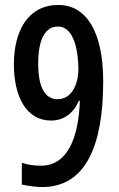

<svg xmlns="http://www.w3.org/2000/svg" viewBox="-20 -744 481 774"><path d="M396 -416C396 -613 330 -724 215 -724C95 -724 36 -622 36 -485C36 -356 85 -258 186 -258C237 -258 276 -287 298 -338H302C297 -196 256 -76 145 -76C115 -76 90 -80 68 -88V0C90 5 124 10 150 10C325 10 396 -156 396 -416ZM214 -637C282 -637 296 -527 296 -466C296 -406 270 -344 212 -344C161 -344 134 -393 134 -487C134 -588 163 -637 214 -637Z"/></svg>

Font: Noto Sans Hebrew ExtraCondensed Medium
Style: Regular
Weight: 500
Width: 2
Designer: Monotype Design Team
Foundry: Monotype Imaging Inc.
Version: Version 2.004